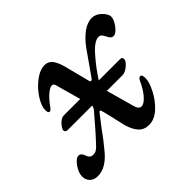

<svg xmlns="http://www.w3.org/2000/svg" viewBox="-125 -562 718 718"><g transform="rotate(-45 234.0 -203.5)"><path d="M484 -374Q484 -357 468 -336Q452 -315 439 -315Q426 -315 419 -332Q413 -344 408.5 -348.5Q404 -353 396 -353Q374 -353 341 -315Q309 -279 282 -237H395Q402 -237 404.5 -232.5Q407 -228 405 -221Q402 -212 387 -200Q372 -188 359 -188H276L306 -80Q312 -55 327 -55Q340 -55 357.5 -74.5Q375 -94 390 -127Q396 -139 403 -139Q412 -139 412 -119Q412 -99 395.5 -66.5Q379 -34 353 -10Q327 14 298 14Q272 14 256.5 -3Q241 -20 232 -52Q218 -115 211 -142Q208 -154 205 -154Q202 -154 197 -147L160 -99Q136 -65 113 -38Q72 14 27 14Q8 14 -4 3Q-16 -8 -16 -27Q-16 -47 0 -69.5Q16 -92 30 -92Q42 -92 48 -75Q54 -55 70 -55Q86 -53 102 -71Q140 -111 193 -174Q198 -182 198 -188H69Q62 -188 58.5 -192Q55 -196 57 -203Q62 -215 74 -226Q86 -237 97 -237H184L158 -331Q156 -341 153 -344.5Q150 -348 144 -348Q135 -348 119 -335Q103 -322 85 -297Q84 -296 79.5 -290Q75 -284 70 -284Q62 -284 62 -300Q62 -321 80.5 -350Q99 -379 126.5 -400Q154 -421 180 -421Q198 -421 209.5 -407Q221 -393 229 -364L255 -263Q256 -256 261 -256Q265 -256 269 -262L335 -356Q356 -385 380.5 -403Q405 -421 429 -421Q449 -421 466 -404.5Q483 -388 484 -374Z"/></g></svg>

Font: EB Garamond Medium
Style: Italic
Weight: 500
Italic angle: -17.2°
Designer: Georg Duffner and Octavio Pardo
Foundry: Georg Duffner
Version: Version 1.000